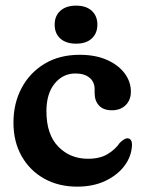

<svg xmlns="http://www.w3.org/2000/svg" viewBox="-20 -668 524 699"><path d="M456.5 -334.5Q456.5 -304 437.5 -285.2Q418.5 -266.5 387.5 -266.5Q356.5 -266.5 340.5 -283.8Q324.5 -301 324.5 -329.5V-343.5Q324.5 -369.5 306 -385Q287.5 -400.5 254.5 -400.5Q209 -400.5 179 -363.8Q149 -327 149 -263Q149 -178.5 192.2 -134.2Q235.5 -90 300 -90Q343.5 -90 371.5 -106.8Q399.5 -123.5 416.5 -148.5Q433.5 -164.5 443.5 -164.5Q461 -164 460.5 -139.5Q459 -99.5 433.8 -65.2Q408.5 -31 364.2 -9.8Q320 11.5 261 11.5Q193 11.5 140.8 -17.8Q88.5 -47 58.8 -99.5Q29 -152 29 -221.5Q29 -292 58.8 -347.8Q88.5 -403.5 142.5 -436Q196.5 -468.5 270 -468.5Q327.5 -468.5 369.2 -450Q411 -431.5 433.8 -401Q456.5 -370.5 456.5 -334.5ZM257 -509Q220.5 -509 199.8 -527.5Q179 -546 179 -578.5Q179 -610 199.8 -628.8Q220.5 -647.5 257 -647.5Q293.5 -647.5 314 -628.8Q334.5 -610 334.5 -578.5Q334.5 -546.5 314 -527.8Q293.5 -509 257 -509Z"/></svg>

Font: Fraunces 72pt SuperSoft SemiBold
Style: Regular
Weight: 600
Version: Version 1.000;[b76b70a41]